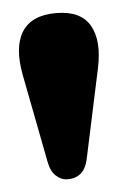

<svg xmlns="http://www.w3.org/2000/svg" viewBox="-39 -817 297 457"><g transform="rotate(-5 110.0 -588.0)"><path d="M105 -390Q89.5 -390 77.2 -401.5Q65 -413 61 -434.5L20 -646Q7 -714 30 -750.2Q53 -786.5 111.5 -786.5Q170.5 -786.5 192 -749Q213.5 -711.5 199.5 -646.5L154 -433.5Q144.5 -390 105 -390Z"/></g></svg>

Font: Fraunces 9pt S000 Black
Style: Regular
Weight: 900
Version: Version 1.000; ttfautohint (v1.8.3)